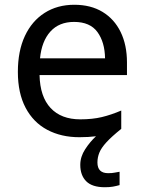

<svg xmlns="http://www.w3.org/2000/svg" viewBox="-20 -566 604 806"><path d="M389 116Q389 161 434 161Q451 161 462.5 158.5Q474 156 482 155V211Q468 215 454 217.5Q440 220 420 220Q367 220 342 195Q317 170 317 126Q317 92 337.5 60.5Q358 29 383 6Q352 10 313 10Q237 10 178.5 -21Q120 -52 87.5 -113.5Q55 -175 55 -264Q55 -352 84.5 -415Q114 -478 167.5 -512Q221 -546 292 -546Q361 -546 410.5 -516Q460 -486 486.5 -431.5Q513 -377 513 -304V-251H146Q148 -160 192.5 -112.5Q237 -65 317 -65Q368 -65 407.5 -74.5Q447 -84 489 -102V-25Q449 7 427 31Q405 55 397 75Q389 95 389 116ZM291 -474Q228 -474 191.5 -433.5Q155 -393 148 -321H421Q420 -389 389 -431.5Q358 -474 291 -474Z"/></svg>

Font: Noto Sans Zanabazar Square
Style: Regular
Weight: 400
Version: Version 2.005; ttfautohint (v1.8.4.7-5d5b)